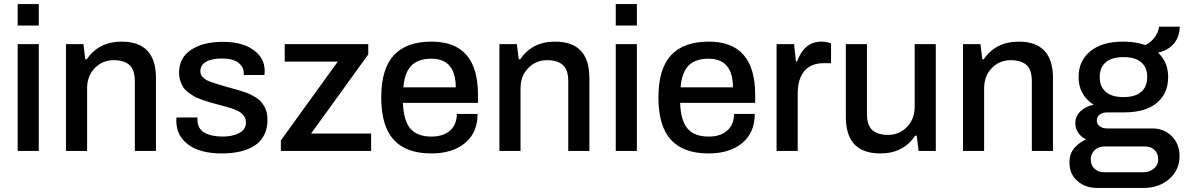

<svg xmlns="http://www.w3.org/2000/svg" viewBox="-20 -743 5838 945"><path d="M66.9 -617.2V-723.1H170.9V-617.2ZM66.9 0V-525.9H170.9V0Z M304.7 0V-525.9H390.6L399.9 -451.2H406.7Q466.3 -538.1 578.6 -538.1Q747.6 -538.1 747.6 -358.9V0H643.6V-342.8Q643.6 -400.4 616.7 -423.6Q589.8 -446.8 539.6 -446.8Q484.4 -446.8 446.5 -408Q408.7 -369.1 408.7 -308.1V0Z M1071.8 12.2Q964.4 12.2 906 -31.7Q847.7 -75.7 847.7 -148.9Q847.7 -152.8 848.1 -158.2Q848.6 -163.6 848.6 -165H951.7V-153.8Q951.7 -109.9 986.1 -90.3Q1020.5 -70.8 1076.7 -70.8Q1124.5 -70.8 1157.5 -88.4Q1190.4 -106 1190.4 -139.2Q1190.4 -148.9 1188.2 -157.2Q1186 -165.5 1180.4 -172.4Q1174.8 -179.2 1169.4 -184.6Q1164.1 -189.9 1153.8 -195.1Q1143.6 -200.2 1136 -203.6Q1128.4 -207 1114.7 -211.2Q1101.1 -215.3 1092.5 -217.8Q1084 -220.2 1067.9 -224.4Q1051.8 -228.5 1043.5 -231Q1018.6 -237.8 1005.4 -241.7Q992.2 -245.6 969.7 -253.7Q947.3 -261.7 934.8 -269Q922.4 -276.4 906.2 -288.6Q890.1 -300.8 881.8 -314Q873.5 -327.1 867.4 -345.7Q861.3 -364.3 861.3 -386.2Q861.3 -458 920.2 -497.6Q979 -537.1 1076.7 -537.1Q1171.9 -537.1 1227.3 -497.3Q1282.7 -457.5 1282.7 -395Q1282.7 -389.6 1282.2 -382.3Q1281.7 -375 1281.7 -374H1179.7V-382.8Q1179.7 -414.1 1152.8 -434.6Q1126 -455.1 1071.8 -455.1Q1020.5 -455.1 993.4 -438.5Q966.3 -421.9 966.3 -394Q966.3 -384.3 969 -376.5Q971.7 -368.7 979 -362.3Q986.3 -356 992.2 -351.6Q998 -347.2 1011.5 -342.3Q1024.9 -337.4 1032.5 -334.7Q1040 -332 1058.1 -326.7Q1076.2 -321.3 1084.5 -318.8Q1095.7 -315.4 1116.2 -309.8Q1136.7 -304.2 1149.4 -300.5Q1162.1 -296.9 1180.9 -290.8Q1199.7 -284.7 1211.9 -278.6Q1224.1 -272.5 1238.8 -263.7Q1253.4 -254.9 1262.7 -244.4Q1272 -233.9 1280.3 -220.5Q1288.6 -207 1292.5 -189.9Q1296.4 -172.9 1296.4 -152.8Q1296.4 -109.9 1279.5 -77.4Q1262.7 -44.9 1232.2 -25.6Q1201.7 -6.3 1161.6 2.9Q1121.6 12.2 1071.8 12.2Z M1362.3 0V-51.8L1642.6 -439.9H1381.3V-525.9H1792.5V-475.1L1511.2 -85.9H1806.6V0Z M2102.5 12.2Q1979 12.2 1917.7 -55.2Q1856.4 -122.6 1856.4 -263.2Q1856.4 -403.8 1918.2 -470.9Q1980 -538.1 2104.5 -538.1Q2332.5 -538.1 2332.5 -276.9V-236.8H1963.4Q1965.8 -150.9 1999.3 -110.8Q2032.7 -70.8 2103.5 -70.8Q2161.6 -70.8 2195.1 -100.3Q2228.5 -129.9 2228.5 -182.1H2330.6Q2330.6 -90.3 2269 -39.1Q2207.5 12.2 2102.5 12.2ZM1965.3 -313H2223.1Q2223.1 -454.1 2102.5 -454.1Q2038.1 -454.1 2004.6 -419.9Q1971.2 -385.7 1965.3 -313Z M2438 0V-525.9H2523.9L2533.2 -451.2H2540Q2599.6 -538.1 2711.9 -538.1Q2880.9 -538.1 2880.9 -358.9V0H2776.9V-342.8Q2776.9 -400.4 2750 -423.6Q2723.1 -446.8 2672.9 -446.8Q2617.7 -446.8 2579.8 -408Q2542 -369.1 2542 -308.1V0Z M3010.7 -617.2V-723.1H3114.7V-617.2ZM3010.7 0V-525.9H3114.7V0Z M3466.8 12.2Q3343.3 12.2 3282 -55.2Q3220.7 -122.6 3220.7 -263.2Q3220.7 -403.8 3282.5 -470.9Q3344.2 -538.1 3468.8 -538.1Q3696.8 -538.1 3696.8 -276.9V-236.8H3327.6Q3330.1 -150.9 3363.5 -110.8Q3397 -70.8 3467.8 -70.8Q3525.9 -70.8 3559.3 -100.3Q3592.8 -129.9 3592.8 -182.1H3694.8Q3694.8 -90.3 3633.3 -39.1Q3571.8 12.2 3466.8 12.2ZM3329.6 -313H3587.4Q3587.4 -454.1 3466.8 -454.1Q3402.3 -454.1 3368.9 -419.9Q3335.4 -385.7 3329.6 -313Z M3802.2 0V-525.9H3888.2L3897.5 -440.9H3903.3Q3938.5 -538.1 4022.5 -538.1Q4045.4 -538.1 4070.3 -529.8V-432.1H4035.2Q3971.2 -432.1 3938.7 -393.1Q3906.2 -354 3906.2 -282.2V0Z M4313 12.2Q4143.1 12.2 4143.1 -167V-525.9H4247.1V-183.1Q4247.1 -125.5 4273.9 -102.3Q4300.8 -79.1 4351.1 -79.1Q4405.8 -79.1 4443.8 -117.9Q4481.9 -156.7 4481.9 -217.8V-525.9H4585.9V0H4501L4492.2 -75.2H4484.9Q4425.3 12.2 4313 12.2Z M4719.7 0V-525.9H4805.7L4814.9 -451.2H4821.8Q4881.3 -538.1 4993.7 -538.1Q5162.6 -538.1 5162.6 -358.9V0H5058.6V-342.8Q5058.6 -400.4 5031.7 -423.6Q5004.9 -446.8 4954.6 -446.8Q4899.4 -446.8 4861.6 -408Q4823.7 -369.1 4823.7 -308.1V0Z M5380.4 182.1Q5322.8 182.1 5283.2 148.2Q5243.7 114.3 5243.7 56.2Q5243.7 15.1 5266.6 -12.9Q5289.6 -41 5325.7 -57.1Q5300.8 -68.8 5286.6 -89.8Q5272.5 -110.8 5272.5 -137.2Q5272.5 -171.4 5298.6 -195.8Q5324.7 -220.2 5362.8 -227.1Q5288.6 -275.9 5288.6 -363.8Q5288.6 -443.4 5346.2 -490.7Q5403.8 -538.1 5508.8 -538.1Q5571.3 -538.1 5616.7 -521Q5648.9 -537.6 5665.5 -562.3Q5682.1 -586.9 5684.6 -611.8H5786.6Q5786.1 -562.5 5757.6 -528.6Q5729 -494.6 5679.7 -483.9Q5729.5 -437.5 5729.5 -363.8Q5729.5 -283.2 5673.8 -236.6Q5618.2 -189.9 5513.7 -189.9H5431.6Q5407.2 -189.9 5392.8 -179.4Q5378.4 -168.9 5378.4 -149.9Q5378.4 -132.8 5392.6 -121.8Q5406.7 -110.8 5429.7 -110.8H5651.4Q5710 -110.8 5747.8 -72.3Q5785.6 -33.7 5785.6 25.9Q5785.6 92.8 5735.4 137.5Q5685.1 182.1 5606.4 182.1ZM5392.6 -363.8Q5392.6 -316.9 5422.4 -291Q5452.1 -265.1 5509.8 -265.1Q5567.4 -265.1 5596.9 -290.8Q5626.5 -316.4 5626.5 -363.8Q5626.5 -411.1 5596.9 -436.5Q5567.4 -461.9 5509.8 -461.9Q5452.1 -461.9 5422.4 -436.5Q5392.6 -411.1 5392.6 -363.8ZM5414.6 105H5605.5Q5637.2 105 5658.9 86.9Q5680.7 68.8 5680.7 42Q5680.7 12.7 5662.6 -4.6Q5644.5 -22 5616.7 -22H5414.6Q5386.7 -22 5367.7 -3.9Q5348.6 14.2 5348.6 42Q5348.6 70.3 5367.2 87.6Q5385.7 105 5414.6 105Z"/></svg>

Font: Archivo Medium
Style: Regular
Weight: 500
Designer: Hector Gatti
Foundry: Omnibus-Type
Version: Version 2.001